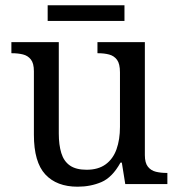

<svg xmlns="http://www.w3.org/2000/svg" viewBox="-20 -695 675 725"><path d="M273 10Q194 10 151 -36.5Q108 -83 108 -186V-426Q108 -456 96.5 -470.5Q85 -485 66.5 -489.5Q48 -494 26 -494H23V-536H202V-191Q202 -148 211.5 -117Q221 -86 244 -70Q267 -54 307 -54Q351 -54 379 -74.5Q407 -95 420 -131.5Q433 -168 433 -216V-422Q433 -454 422 -469Q411 -484 392.5 -489Q374 -494 351 -494H348V-536H527V-109Q527 -80 538.5 -65.5Q550 -51 568.5 -46.5Q587 -42 609 -42H612V0H453L440 -81H435Q404 -25 363 -7.5Q322 10 273 10ZM160 -616V-675H450V-616Z"/></svg>

Font: Noto Serif Sinhala
Style: Regular
Weight: 400
Designer: Jelle Bosma - Monotype Design Team
Foundry: Monotype Imaging Inc.
Version: Version 2.006